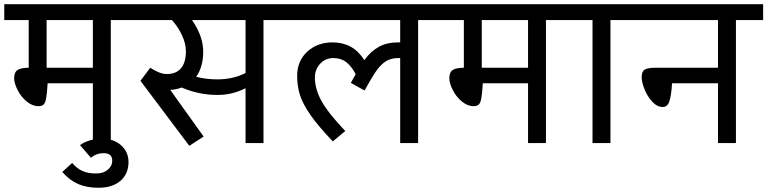

<svg xmlns="http://www.w3.org/2000/svg" viewBox="-30 -678 3637 910"><path d="M495.1 -583V0H410.2V-283.2H195.8Q192.9 -236.3 189 -213.6Q185.1 -190.9 177 -182.9Q168.9 -174.8 151.9 -174.8Q123 -174.8 95.9 -197.5Q68.8 -220.2 53 -252.2Q37.1 -284.2 37.1 -307.1Q37.1 -335.9 53.5 -346.4Q69.8 -356.9 106 -356.9V-583H-9.8V-658.2H624V-583ZM190.9 -583V-356.9H410.2V-583Z M579.1 89.8Q579.1 146 541 179Q502.9 211.9 437 211.9Q380.9 211.9 340.6 194.3Q300.3 176.8 265.1 137.2L312 94.2Q354 146 425.3 144Q458.5 145 480.2 127Q502 108.9 502 84Q502 65.9 491.9 56.9Q481.9 47.9 460.9 47.9Q427.7 47.9 400.9 69.8L349.1 9.8Q368.2 -4.4 396.2 -12.7Q424.3 -21 453.1 -21Q508.3 -21 543.7 10.5Q579.1 42 579.1 89.8Z M1218.8 -583V0H1133.8V-259.8Q1069.8 -227.5 1000 -228Q912.1 -228 831.1 -263.2Q805.2 -253.4 776.9 -252L935.1 -30.8L867.2 13.2L635.7 -294.9L682.1 -356.9Q727.1 -327.1 760.7 -327.1Q804.7 -327.1 827.9 -354.5Q851.1 -381.8 851.1 -435.1Q851.1 -470.2 833.5 -509Q815.9 -547.9 785.2 -583H585.9V-658.2H1348.1V-583ZM879.9 -583Q933.1 -506.8 933.1 -433.1Q933.1 -361.3 899.9 -314Q946.8 -301.8 1000 -301.8Q1075.2 -301.8 1133.8 -332V-583Z M1951.7 -583V0H1866.7V-402.8H1857.4Q1823.2 -402.8 1799.3 -387.9Q1775.4 -373 1753.9 -342.5Q1732.4 -312 1697.8 -249L1632.8 -285.2L1655.8 -326.2Q1636.7 -363.3 1611.6 -383.1Q1586.4 -402.8 1549.8 -402.8Q1512.7 -402.8 1487.5 -376Q1462.4 -349.1 1462.4 -311Q1462.4 -256.8 1493.4 -200Q1524.4 -143.1 1606.4 -57.1L1547.4 -7.8Q1477.5 -81.1 1441.2 -133.5Q1404.8 -186 1391.6 -228Q1378.4 -270 1378.4 -318.8Q1378.4 -388.7 1426 -432.9Q1473.6 -477.1 1546.4 -477.1Q1594.2 -477.1 1631.3 -457Q1668.5 -437 1696.8 -393.1Q1726.6 -434.1 1764.6 -455.6Q1802.7 -477.1 1857.4 -477.1H1866.7V-583H1319.8V-658.2H2080.6V-583Z M2557.6 -583V0H2472.7V-283.2H2258.3Q2255.4 -236.3 2251.5 -213.6Q2247.6 -190.9 2239.5 -182.9Q2231.4 -174.8 2214.4 -174.8Q2185.5 -174.8 2158.4 -197.5Q2131.3 -220.2 2115.5 -252.2Q2099.6 -284.2 2099.6 -307.1Q2099.6 -335.9 2116 -346.4Q2132.3 -356.9 2168.5 -356.9V-583H2052.7V-658.2H2686.5V-583ZM2253.4 -583V-356.9H2472.7V-583Z M2863.3 -583V0H2778.3V-583H2650.4V-658.2H2992.7V-583Z M3458 -583V0H3373V-283.2H3155.3Q3151.4 -223.1 3142.3 -197Q3133.3 -170.9 3111.3 -170.9Q3084.5 -170.9 3061.3 -196Q3038.1 -221.2 3024.7 -255.1Q3011.2 -289.1 3011.2 -312Q3011.2 -339.8 3026.1 -348.4Q3041 -356.9 3075.2 -356.9H3373V-583H2954.1V-658.2H3586.9V-583Z"/></svg>

Font: Sarala
Style: Regular
Weight: 400
Designer: Andres Torresi
Foundry: Huerta Tipografica
Version: Version 1.004;PS 001.003;hotconv 1.0.70;makeotf.lib2.5.58329